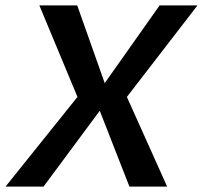

<svg xmlns="http://www.w3.org/2000/svg" viewBox="-56 -695 755 715"><path d="M-35.5 0H106L315.5 -282.5L426 0H566.5L416.5 -334L679.5 -675H538.5L334 -385.5L231.5 -675H90.5L232.5 -334Z"/></svg>

Font: Anybody UltraCondensed Thin Medium
Style: Italic
Weight: 500
Italic angle: -10°
Version: Version 1.111